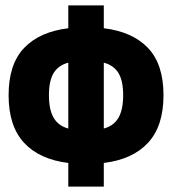

<svg xmlns="http://www.w3.org/2000/svg" viewBox="-20 -682 640 714"><path d="M162 -328Q162 -274 179.5 -244Q197 -214 234 -204V-449Q197 -439 179.5 -410.5Q162 -382 162 -328ZM438 -328Q438 -382 420.5 -410.5Q403 -439 366 -449V-204Q403 -214 420.5 -244Q438 -274 438 -328ZM234 12V-76Q127 -89 69.5 -151Q12 -213 12 -328Q12 -443 69.5 -503.5Q127 -564 234 -577V-662H366V-577Q473 -564 530.5 -503.5Q588 -443 588 -328Q588 -213 530.5 -151Q473 -89 366 -76V12Z"/></svg>

Font: Source Code Pro Black
Style: Regular
Weight: 900
Monospace: yes
Designer: Paul D. Hunt, Teo Tuominen
Foundry: Adobe Systems Incorporated
Version: Version 2.030;PS 1.000;hotconv 16.6.51;makeotf.lib2.5.65220